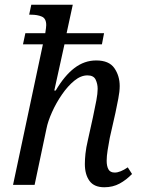

<svg xmlns="http://www.w3.org/2000/svg" viewBox="-20 -780 597 810"><path d="M420 10Q377 10 357.5 -17Q338 -44 338 -88Q338 -107 340.5 -131.5Q343 -156 351 -190L372 -285Q381 -327 386.5 -356.5Q392 -386 392 -405Q392 -426 383.5 -444Q375 -462 349 -462Q321 -462 293.5 -439.5Q266 -417 241.5 -381.5Q217 -346 199.5 -307Q182 -268 176 -237L126 0H35L161 -593H77L87 -640H171Q173 -653 174 -661.5Q175 -670 175 -674Q175 -702 156.5 -710Q138 -718 111 -718H103L112 -760H287L261 -640H419L410 -593H252L209 -398H215Q252 -461 294 -493Q336 -525 386 -525Q440 -525 462.5 -492.5Q485 -460 485 -417Q485 -394 479 -363.5Q473 -333 467 -304L443 -198Q438 -171 434 -146Q430 -121 430 -102Q430 -79 437.5 -65.5Q445 -52 464 -52Q487 -52 519 -74L537 -46Q513 -21 484.5 -5.5Q456 10 420 10Z"/></svg>

Font: Noto Serif SemiCondensed
Style: Italic
Weight: 400
Width: 4
Italic angle: -12°
Designer: Monotype Design Team
Foundry: Monotype Imaging Inc.
Version: Version 2.013